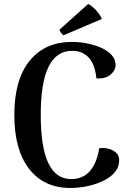

<svg xmlns="http://www.w3.org/2000/svg" viewBox="-20 -918 651 952"><path d="M571 -123Q571 -91 550.5 -65.5Q530 -40 494.5 -22.5Q459 -5 416 4.5Q373 14 328 14Q198 14 124.5 -80.5Q51 -175 51 -348Q51 -522 126.5 -616Q202 -710 336 -710Q377 -710 415.5 -702Q454 -694 485 -679.5Q516 -665 534.5 -644Q553 -623 553 -596Q553 -570 529 -548.5Q505 -527 458 -529Q451 -599 420 -632.5Q389 -666 338 -666Q259 -666 220.5 -586.5Q182 -507 182 -348Q182 -189 219.5 -109.5Q257 -30 334 -30Q370 -30 398 -46.5Q426 -63 445 -97.5Q464 -132 472 -183Q496 -186 518 -180.5Q540 -175 555.5 -161Q571 -147 571 -123ZM485 -824 295 -743Q289 -746 282 -756.5Q275 -767 275 -771L417 -898Q429 -893 443 -880.5Q457 -868 468.5 -852.5Q480 -837 485 -824Z"/></svg>

Font: Arima SemiBold
Style: Regular
Weight: 600
Designer: Joana Correia and Natanael Gama
Foundry: NDISCOVER
Version: Version 1.101;gftools[0.9.23]